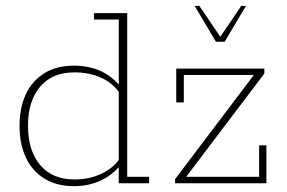

<svg xmlns="http://www.w3.org/2000/svg" viewBox="-20 -628 985 658"><path d="M233 10Q174 10 132 -16Q90 -42 68.5 -88.5Q47 -135 47 -197Q47 -259 68.5 -305Q90 -351 132 -377Q174 -403 233 -403Q286 -403 329 -383Q363 -366 387 -338V-561H302V-583H416V-22H491V0H387V-55Q363 -28 329 -11Q286 10 233 10ZM235 -13Q287 -13 328 -33Q365 -50 387 -80V-313Q365 -344 328 -361Q287 -380 235 -380Q160 -380 118 -331.5Q76 -283 76 -197Q76 -111 118 -62Q160 -13 235 -13ZM580 0V-14L850 -371H610V-277H584V-393H886V-376L618 -22H868V-130H893V0ZM720 -485 647 -608H663L735 -502L807 -608H823L750 -485Z"/></svg>

Font: Rokkitt SemiBold Thin
Style: Regular
Weight: 250
Version: Version 3.103